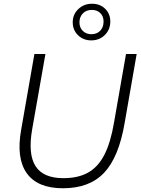

<svg xmlns="http://www.w3.org/2000/svg" viewBox="-20 -999 753 1027"><path d="M654 -710H711L647 -343Q616 -159 537.5 -75.5Q459 8 317 8Q181 8 123.5 -72Q66 -152 93 -304L164 -710H223L152 -307Q129 -175 170 -110.5Q211 -46 319 -46Q398 -46 451.5 -76Q505 -106 538.5 -171.5Q572 -237 590 -344ZM468 -783Q426 -783 397.5 -810.5Q369 -838 369 -880Q369 -922 399 -950.5Q429 -979 472 -979Q515 -979 542.5 -952Q570 -925 570 -884Q570 -841 541 -812Q512 -783 468 -783ZM469 -816Q498 -816 516 -834.5Q534 -853 534 -884Q534 -912 516.5 -929Q499 -946 471 -946Q441 -946 423 -927Q405 -908 405 -880Q405 -851 423 -833.5Q441 -816 469 -816Z"/></svg>

Font: Livvic Light
Style: Italic
Weight: 300
Italic angle: -10°
Designer: Jacques Le Bailly, Baron von Fonthausen
Version: Version 1.001; ttfautohint (v1.8.2)